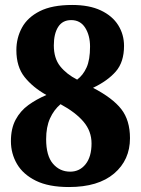

<svg xmlns="http://www.w3.org/2000/svg" viewBox="-20 -744 568 774"><path d="M258 10Q176 10 124.5 -15.5Q73 -41 48.5 -83Q24 -125 24 -175Q24 -226 43 -261.5Q62 -297 94.5 -320.5Q127 -344 167 -361Q112 -392 79 -433.5Q46 -475 46 -542Q46 -591 68.5 -632.5Q91 -674 140.5 -699Q190 -724 271 -724Q340 -724 386.5 -702Q433 -680 456.5 -642.5Q480 -605 480 -559Q480 -494 447 -456Q414 -418 355 -390Q434 -349 469 -304Q504 -259 504 -187Q504 -99 440 -44.5Q376 10 258 10ZM291 -423Q315 -441 329 -472Q343 -503 343 -556Q343 -601 323.5 -632Q304 -663 267 -663Q232 -663 214.5 -635.5Q197 -608 197 -561Q197 -509 222.5 -477Q248 -445 291 -423ZM263 -52Q301 -52 325 -82Q349 -112 349 -166Q349 -215 317 -253Q285 -291 224 -324Q197 -301 181.5 -266.5Q166 -232 166 -183Q166 -116 193.5 -84Q221 -52 263 -52Z"/></svg>

Font: Noto Serif SemiCondensed ExtraBold
Style: Regular
Weight: 800
Width: 4
Designer: Monotype Design Team
Foundry: Monotype Imaging Inc.
Version: Version 2.015